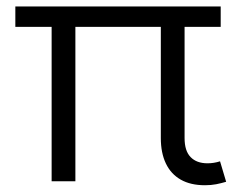

<svg xmlns="http://www.w3.org/2000/svg" viewBox="-20 -552 742 582"><path d="M647 -63 665.5 -1Q650.5 3.5 635.2 6.5Q620 9.5 601.5 9.5Q557.5 9.5 527.8 -7.5Q498 -24.5 482.8 -56.5Q467.5 -88.5 467.5 -133.5V-470.5H208.5V-2.5H136.5V-470.5H26.5V-532.5H649V-470.5H539.5V-133.5Q539.5 -94.5 557.8 -75.8Q576 -57 609 -57Q618.5 -57 628 -58.5Q637.5 -60 647 -63Z"/></svg>

Font: Hepta Slab
Style: Regular
Weight: 400
Designer: Michael LaGattuta
Foundry: Michael LaGattuta
Version: Version 1.100